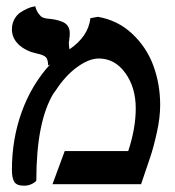

<svg xmlns="http://www.w3.org/2000/svg" viewBox="-20 -589 560 614"><path d="M269 -530.8Q272.9 -531.2 281 -533Q289.1 -534.7 293 -535.2Q356.4 -524.4 402.6 -481.2Q448.7 -438 470.5 -378.9Q492.2 -319.8 492.2 -252.9Q492.2 -212.4 481.4 -164.3Q470.7 -116.2 460 -85Q455.6 -71.3 445.6 -42.5Q435.5 -13.7 431.2 0H147.9L187 -106H390.1Q414.1 -178.7 414.1 -242.2Q414.1 -309.6 380.6 -355.7Q347.2 -401.9 295.9 -401.9Q264.6 -401.9 226.8 -374.5Q189 -347.2 158.2 -299.8Q153.3 -292.5 150.9 -290Q96.2 -199.2 96.2 -13.2Q96.2 -8.3 83.7 -1.7Q71.3 4.9 57.1 4.9Q33.2 4.9 25.6 -7.6Q18.1 -20 18.1 -45.9Q18.1 -144.5 49.6 -231.4Q81.1 -318.4 140.1 -382.8Q139.2 -382.3 137 -381.3Q134.8 -380.4 133.8 -379.9Q133.8 -398.9 126.5 -406.2Q119.1 -413.6 97.2 -418Q94.7 -418.9 88.1 -420.4Q81.5 -421.9 79.1 -422.9Q49.3 -434.1 33.7 -452.9Q18.1 -471.7 18.1 -495.1Q18.1 -513.2 25.9 -527.3Q33.7 -541.5 44.7 -548.8Q55.7 -556.2 66.4 -561Q77.1 -565.9 85 -567.4L92.8 -568.8Q96.7 -553.7 103.8 -544.7Q110.8 -535.6 116 -533.4Q121.1 -531.2 128.9 -529.8Q145 -528.3 155.5 -526.4Q166 -524.4 178.2 -519.8Q190.4 -515.1 196.8 -505.9Q203.1 -496.6 203.1 -482.9Q203.1 -469.7 201.2 -463.9L202.1 -464.8Q202.1 -463.9 201.7 -461.9Q201.2 -460 201.2 -459Q200.2 -457 200.2 -452.1Q200.2 -442.9 202.1 -431.2Q262.7 -472.7 269 -530.8Z"/></svg>

Font: Common Serif
Style: Bold
Weight: 700
Designer: Philipp H. Poll, Khaled Hosny
Foundry: Stefan Peev, Context Ltd.
Version: Version 1.026